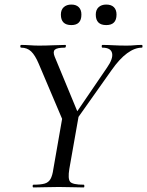

<svg xmlns="http://www.w3.org/2000/svg" viewBox="-20 -822 645 842"><path d="M295 -268 282 -280 449 -525Q477 -565 471.5 -589Q466 -613 429 -613Q426 -613 426 -619Q426 -625 429 -625Q452 -625 477.5 -623.5Q503 -622 535 -622Q556 -622 569.5 -623.5Q583 -625 602 -625Q605 -625 605 -619Q605 -613 602 -613Q571 -613 537.5 -588.5Q504 -564 469 -514ZM127 0Q123 0 123 -6Q123 -12 127 -12Q159 -12 176 -17Q193 -22 201.5 -37Q210 -52 214 -81L254 -310L326 -319L284 -81Q277 -38 287.5 -25Q298 -12 347 -12Q350 -12 350 -6Q350 0 347 0Q324 0 297 -1Q270 -2 238 -2Q205 -2 177 -1Q149 0 127 0ZM265 -271 150 -542Q134 -580 116.5 -596.5Q99 -613 73 -613Q69 -613 69 -619Q69 -625 73 -625Q91 -625 111.5 -623.5Q132 -622 151 -622Q182 -622 213.5 -623.5Q245 -625 266 -625Q270 -625 269 -619Q268 -613 264 -613Q230 -613 220.5 -604Q211 -595 220 -573L326 -317ZM446 -712Q400 -712 400 -758Q400 -779 412.5 -790.5Q425 -802 446 -802Q468 -802 479.5 -790.5Q491 -779 491 -758Q491 -712 446 -712ZM293 -712Q247 -712 247 -758Q247 -779 259.5 -790.5Q272 -802 293 -802Q314 -802 325.5 -790.5Q337 -779 337 -758Q337 -712 293 -712Z"/></svg>

Font: Cormorant Light Medium
Style: Italic
Weight: 500
Italic angle: -10°
Version: Version 4.000